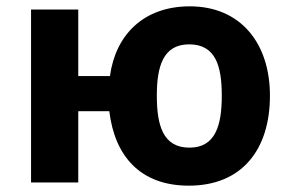

<svg xmlns="http://www.w3.org/2000/svg" viewBox="-20 -576 916 606"><path d="M579 -556C434 -556 345 -467 327 -336H227V-546H78V0H227V-225H325C342 -83 423 10 576 10C743 10 832 -103 832 -274C832 -439 740 -556 579 -556ZM577 -436C661 -436 680 -367 680 -274C680 -182 661 -110 578 -110C494 -110 475 -181 475 -274C475 -365 494 -436 577 -436Z"/></svg>

Font: Passageway
Style: Regular
Weight: 700
Foundry: Ascender Corporation
Version: Version 1.11